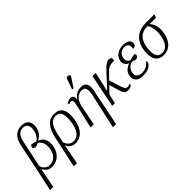

<svg xmlns="http://www.w3.org/2000/svg" viewBox="10 -1754 2942 2942"><g transform="rotate(-45 1480.5 -283.5)"><path d="M-37 239 43 -129 132 -559Q176 -771 349 -771Q409 -771 443 -747.5Q477 -724 489 -685.5Q501 -647 495 -601Q487 -545 458 -502Q429 -459 374 -429V-426Q408 -410 434 -384Q460 -358 472 -316.5Q484 -275 475 -210Q465 -142 432 -92.5Q399 -43 349.5 -16.5Q300 10 241 10Q180 10 145.5 -20Q111 -50 97 -83H95L32 239ZM237 -34Q305 -34 352 -82.5Q399 -131 410 -211Q421 -289 400.5 -336.5Q380 -384 341 -405Q326 -397 306 -390Q286 -383 273 -383Q252 -382 240 -392.5Q228 -403 231 -422Q232 -429 236 -439Q240 -449 250 -457Q265 -458 291.5 -452Q318 -446 344 -437Q380 -462 404 -501.5Q428 -541 436 -597Q445 -656 423.5 -693.5Q402 -731 341 -731Q283 -731 249 -691.5Q215 -652 198 -573L107 -138Q122 -89 154.5 -61.5Q187 -34 237 -34Z M589 -280Q614 -400 673 -472Q732 -544 834 -544Q929 -544 971 -476.5Q1013 -409 995 -276Q981 -177 945.5 -113.5Q910 -50 859.5 -20Q809 10 753 10Q709 10 668.5 -13Q628 -36 611 -84H609L546 239H477L547 -83ZM752 -34Q791 -34 827 -56.5Q863 -79 890.5 -131Q918 -183 930 -271Q945 -379 923 -441.5Q901 -504 826 -504Q774 -504 740 -475.5Q706 -447 685 -395.5Q664 -344 649 -273L620 -137Q642 -83 674.5 -58.5Q707 -34 752 -34Z M1325 239 1456 -352Q1469 -420 1454 -459.5Q1439 -499 1381 -499Q1334 -499 1300 -475.5Q1266 -452 1244.5 -413Q1223 -374 1214 -326L1149 0H1080L1172 -397Q1184 -452 1178 -474Q1172 -496 1150 -496Q1141 -496 1130 -493Q1119 -490 1105 -481L1095 -508Q1115 -522 1135.5 -530.5Q1156 -539 1178 -539Q1215 -539 1229 -517.5Q1243 -496 1238 -449H1241Q1281 -504 1322 -524Q1363 -544 1409 -544Q1485 -544 1509.5 -498Q1534 -452 1514 -354L1394 239ZM1318 -606 1295 -616 1352 -781Q1359 -800 1372.5 -804.5Q1386 -809 1401.5 -803Q1417 -797 1430 -785L1428 -773Z M1549 0 1658 -536H1727L1655 -215L1853 -429Q1910 -490 1944.5 -516Q1979 -542 2018 -542Q2053 -542 2060.5 -521.5Q2068 -501 2062 -471Q2014 -470 1984 -464.5Q1954 -459 1929.5 -442.5Q1905 -426 1874 -394L1791 -308L1855 -111Q1870 -66 1886 -51.5Q1902 -37 1925 -37Q1943 -37 1971 -52L1980 -25Q1936 6 1897 6Q1856 6 1832.5 -14Q1809 -34 1792 -94L1743 -258L1642 -153L1608 0Z M2215 10Q2126 10 2088.5 -32Q2051 -74 2062 -137Q2072 -196 2110 -229Q2148 -262 2193 -277L2194 -280Q2154 -294 2135.5 -325.5Q2117 -357 2124 -402Q2136 -467 2191.5 -505.5Q2247 -544 2326 -544Q2378 -544 2409 -529Q2440 -514 2452 -490Q2464 -466 2460 -441Q2456 -417 2440 -404.5Q2424 -392 2393 -392Q2404 -445 2387.5 -475Q2371 -505 2315 -505Q2262 -505 2228.5 -475.5Q2195 -446 2188 -402Q2180 -359 2197 -331.5Q2214 -304 2244 -298Q2274 -307 2302.5 -312.5Q2331 -318 2352 -318Q2366 -306 2362 -284Q2359 -267 2344 -257Q2329 -247 2310 -247Q2294 -247 2278 -252.5Q2262 -258 2241 -266Q2204 -255 2170 -225.5Q2136 -196 2127 -145Q2117 -91 2146.5 -62.5Q2176 -34 2235 -34Q2289 -34 2329.5 -56Q2370 -78 2397 -117Q2402 -113 2405 -105.5Q2408 -98 2406 -85Q2402 -64 2379 -42Q2356 -20 2314.5 -5Q2273 10 2215 10Z M2661 10Q2564 10 2521 -59.5Q2478 -129 2495 -250Q2509 -354 2553 -416.5Q2597 -479 2663.5 -507.5Q2730 -536 2812 -536H2998L2979 -481H2842Q2877 -441 2894.5 -383Q2912 -325 2900 -243Q2890 -170 2859.5 -113Q2829 -56 2779 -23Q2729 10 2661 10ZM2667 -30Q2733 -30 2777.5 -86.5Q2822 -143 2837 -245Q2847 -323 2835.5 -385Q2824 -447 2796 -481H2775Q2725 -481 2680 -459.5Q2635 -438 2602.5 -387.5Q2570 -337 2558 -250Q2544 -149 2569 -89.5Q2594 -30 2667 -30Z"/></g></svg>

Font: Noto Serif SemiCondensed Light
Style: Italic
Weight: 300
Width: 4
Italic angle: -12°
Designer: Monotype Design Team
Foundry: Monotype Imaging Inc.
Version: Version 2.013; ttfautohint (v1.8.4.7-5d5b)